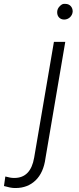

<svg xmlns="http://www.w3.org/2000/svg" viewBox="-155 -741 401 976"><path d="M135.7 -681.2C135.7 -679.7 135.7 -678.2 135.7 -677.2C135.7 -657.7 149.4 -641.6 170.9 -641.6C171.4 -641.6 171.9 -641.6 172.4 -641.6C194.3 -642.1 212.4 -659.2 214.4 -681.2C214.4 -682.1 214.4 -683.1 214.4 -684.1C214.4 -704.1 199.7 -721.2 178.2 -721.2C177.7 -721.2 174.3 -721.2 168.5 -721.2C162.6 -720.7 155.8 -716.8 148.4 -709C140.6 -701.2 136.2 -691.9 135.7 -681.2ZM119.1 -528.3 18.6 60.5C6.8 129.4 -26.9 163.6 -82 163.6C-83 163.6 -84 163.6 -85 163.6C-95.7 163.6 -109.9 161.1 -127.9 156.2L-134.8 204.6C-113.3 210.9 -95.7 214.4 -81.5 214.8C-79.6 214.8 -77.6 214.8 -75.7 214.8C-35.2 214.8 -1 201.7 25.9 175.8C52.7 149.9 69.8 112.3 76.2 63L176.8 -528.3Z"/></svg>

Font: Roboto Light
Style: Italic
Weight: 300
Italic angle: -12°
Designer: Google
Version: Version 2.137; 2017